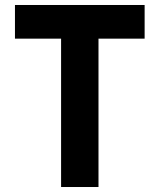

<svg xmlns="http://www.w3.org/2000/svg" viewBox="-20 -750 640 770"><path d="M225 0V-595H40V-730H560V-595H375V0Z"/></svg>

Font: NKDuy Mono ExtraBold
Style: Regular
Weight: 800
Monospace: yes
Designer: NKDuy
Foundry: NKDuy
Version: Version 2.251; ttfautohint (v1.8.4.7-5d5b)